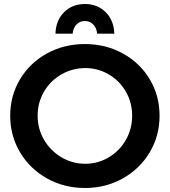

<svg xmlns="http://www.w3.org/2000/svg" viewBox="-20 -929 849 959"><path d="M777 -351Q777 -251 728 -168.5Q679 -86 593.5 -38Q508 10 404 10Q300 10 214.5 -38Q129 -86 80 -168.5Q31 -251 31 -351Q31 -451 80 -533Q129 -615 214.5 -662Q300 -709 404 -709Q508 -709 593.5 -662Q679 -615 728 -533Q777 -451 777 -351ZM168 -351Q168 -285 200.5 -230Q233 -175 287.5 -143Q342 -111 406 -111Q469 -111 523 -143Q577 -175 608.5 -230Q640 -285 640 -351Q640 -417 608.5 -471.5Q577 -526 523 -557.5Q469 -589 406 -589Q342 -589 287 -557.5Q232 -526 200 -471.5Q168 -417 168 -351ZM257 -761Q259 -827 300 -868Q341 -909 404 -909Q467 -909 508 -868Q549 -827 551 -761H465Q463 -789 446 -806.5Q429 -824 404 -824Q379 -824 362 -806.5Q345 -789 343 -761Z"/></svg>

Font: Montserrat arm2 Medium
Style: Regular
Weight: 500
Designer: Julieta Ulanovsky
Foundry: Julieta Ulanovsky
Version: Version 6.000